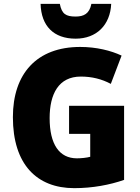

<svg xmlns="http://www.w3.org/2000/svg" viewBox="-20 -968 726 998"><path d="M558 -948H455C445 -896 415 -882 373 -882C323 -882 301 -895 291 -948H191C194 -833 259 -767 373 -767C482 -767 553 -838 558 -948ZM339 -418V-272H449V-153C432 -148 401 -145 380 -145C288 -145 238 -218 238 -354C238 -480 285 -570 400 -570C458 -570 509 -557 556 -532L612 -679C557 -705 481 -724 397 -724C171 -724 47 -585 47 -359C47 -114 171 10 366 10C461 10 551 -7 625 -33V-418Z"/></svg>

Font: Noto Sans Arabic UI SmCn Bk
Style: Regular
Weight: 900
Width: 4
Designer: Monotype Design Team, Nadine Chahine and Nizar Qandah
Foundry: Monotype Imaging Inc.
Version: Version 2.010